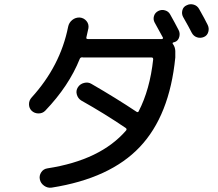

<svg xmlns="http://www.w3.org/2000/svg" viewBox="-20 -856 1040 915"><path d="M928.7 -813.5Q957 -763.7 969.7 -737.3Q977.5 -721.7 972.7 -704.1Q967.8 -686.5 951.7 -679.7Q935.5 -672.9 918.9 -678.2Q902.3 -683.6 893.6 -700.2Q880.9 -725.6 852.5 -775.4Q844.7 -790 849.1 -807.1Q853.5 -824.2 870.1 -831.1Q885.7 -838.9 902.8 -834Q919.9 -829.1 928.7 -813.5ZM195.3 -328.1Q182.6 -315.4 163.6 -315.4Q144.5 -315.4 130.9 -328.1Q118.2 -340.8 118.2 -359.4Q118.2 -377.9 130.9 -391.6Q267.6 -542 304.7 -728.5Q308.6 -748 324.2 -760.7Q339.8 -773.4 360.4 -772.5Q379.9 -770.5 392.1 -755.9Q404.3 -741.2 401.4 -721.7Q400.4 -716.8 391.6 -677.7Q389.6 -669.9 399.4 -669.9H752Q754.9 -669.9 756.3 -672.9Q757.8 -675.8 755.9 -677.7Q729.5 -725.6 716.8 -749Q709 -763.7 713.9 -779.8Q718.8 -795.9 734.4 -803.7Q750 -811.5 766.6 -806.6Q783.2 -801.8 791 -787.1Q812.5 -749 831.1 -712.9Q838.9 -698.2 834.5 -680.7Q830.1 -663.1 814.5 -656.2Q813.5 -656.2 811 -655.3Q808.6 -654.3 807.6 -654.3Q799.8 -652.3 803.7 -646.5Q814.5 -632.8 815.4 -613.3V-582Q788.1 -305.7 646.5 -155.8Q504.9 -5.9 226.6 38.1Q207 41 190.4 29.3Q173.8 17.6 169.9 -1Q166 -18.6 176.3 -34.7Q186.5 -50.8 206.1 -53.7Q459 -92.8 581.1 -234.4Q585.9 -241.2 579.1 -246.1Q478.5 -314.5 367.2 -377Q351.6 -386.7 346.2 -405.3Q340.8 -423.8 351.1 -439.9Q361.3 -456.1 380.9 -460.9Q400.4 -465.8 416 -456.1Q534.2 -387.7 630.9 -323.2Q637.7 -319.3 640.6 -325.2Q694.3 -428.7 710 -573.2Q710 -582 703.1 -582H376H375Q374 -583 373 -583Q363.3 -583 360.4 -576.2Q308.6 -446.3 195.3 -328.1Z"/></svg>

Font: Rounded Mgen+ 2m medium
Style: Regular
Weight: 500
Designer: [Source Han Sans]
Ryoko NISHIZUKA  (kana & ideographs); Paul D. Hunt (Latin, Greek & Cyrillic); Wenlong ZHANG  (bopomofo
Version: Version 1.059.20150602